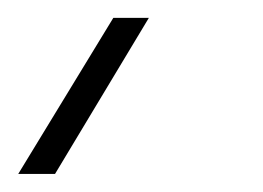

<svg xmlns="http://www.w3.org/2000/svg" viewBox="-36 -3 295 215"><path d="M130.7 17 25.6 191.8H-15.6L90.9 17Z"/></svg>

Font: Inter UI Thin
Style: Italic
Weight: 100
Italic angle: -9.39999°
Designer: Rasmus Andersson
Foundry: rsms
Version: 3.2;8d6f07862